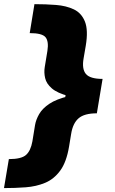

<svg xmlns="http://www.w3.org/2000/svg" viewBox="-50 -790 569 948"><path d="M439.5 -301.3Q345.2 -301.3 289.3 -315.7Q233.4 -330.1 206.3 -353.3Q179.2 -376.5 172.9 -404.3Q166.5 -432.1 170.9 -458.5L184.1 -539.1Q191.4 -585.9 174.8 -606.2Q158.2 -626.5 96.7 -626.5L120.1 -769.5Q175.3 -769.5 226.1 -765.6Q276.9 -761.7 314.7 -743.7Q352.5 -725.6 369.4 -683.3Q386.2 -641.1 373.5 -564.5L362.8 -502Q353.5 -449.7 374 -425Q394.5 -400.4 456.5 -400.4ZM-30.3 138.7 -6.3 -4.4Q55.2 -4.4 78.4 -24.9Q101.6 -45.4 109.9 -91.8L123 -172.4Q127.4 -198.7 143.3 -226.6Q159.2 -254.4 193.8 -277.6Q228.5 -300.8 289.3 -315.2Q350.1 -329.6 444.3 -329.6L428.2 -230.5Q366.2 -230.5 337.9 -205.8Q309.6 -181.2 301.3 -128.9L291 -66.4Q278.3 10.3 247.3 52.5Q216.3 94.7 172.6 112.8Q128.9 130.9 76.9 134.8Q24.9 138.7 -30.3 138.7ZM428.2 -230.5H258.8L287.1 -400.4H456.5Z"/></svg>

Font: Inter 20pt Black
Style: Italic
Weight: 900
Italic angle: -9.3988°
Version: Version 4.001;git-66647c0bb